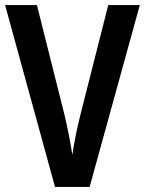

<svg xmlns="http://www.w3.org/2000/svg" viewBox="-20 -734 569 754"><path d="M529 -714H405L295 -280C284 -237 270 -169 264 -126C258 -169 244 -238 234 -280L125 -714H0L196 0H332Z"/></svg>

Font: Noto Sans Arabic Cond SemBd
Style: Regular
Weight: 600
Width: 3
Designer: Monotype Design Team, Nadine Chahine, Nizar Qandah and Khaled Hosny
Foundry: Monotype Imaging Inc.
Version: Version 2.012